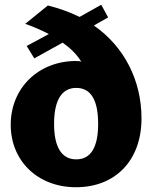

<svg xmlns="http://www.w3.org/2000/svg" viewBox="-20 -776 640 806"><path d="M574 -279C574 -438 502 -580 374 -669L434 -703L405 -756L314 -705C273 -725 229 -741 181 -753L86 -676C122 -663 155 -649 185 -633L92 -583L124 -531L243 -597C278 -572 302 -548 322 -516C319 -519 311 -520 299 -520C144 -520 25 -409 25 -252C25 -102 137 10 299 10C464 10 574 -102 574 -279ZM300 -107C239 -107 207 -158 207 -256C207 -355 239 -407 300 -407C362 -407 392 -355 392 -256C392 -159 362 -107 300 -107Z"/></svg>

Font: Bisquit Text
Style: Bold
Weight: 800
Version: Version 1.004;Glyphs 3.2.3 (3260)